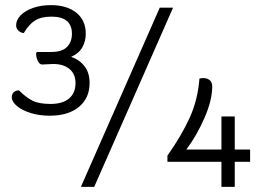

<svg xmlns="http://www.w3.org/2000/svg" viewBox="-20 -730 1028 750"><path d="M330 -406Q330 -347 288.5 -312.5Q247 -278 174 -278Q134 -278 100 -288.5Q66 -299 46 -316Q26 -333 26 -350Q26 -363 34 -370Q42 -377 54 -377Q81 -350 106.5 -337Q132 -324 177 -324Q225 -324 250 -345.5Q275 -367 275 -406Q275 -441 251.5 -460.5Q228 -480 188 -480Q177 -480 165.5 -479Q154 -478 145 -478Q134 -478 127.5 -492.5Q121 -507 121 -520Q121 -527 127 -527H180Q223 -527 242 -547Q261 -567 261 -598Q261 -665 181 -665Q141 -665 117 -650Q93 -635 73 -601Q63 -601 53 -609.5Q43 -618 43 -631Q43 -652 60.5 -670Q78 -688 109 -699Q140 -710 179 -710Q241 -710 278 -680.5Q315 -651 315 -598Q315 -569 301.5 -545Q288 -521 258 -508Q290 -497 310 -471.5Q330 -446 330 -406ZM604 -700H656L348 0H296ZM957 -98H897V0H845V-98H634V-122Q691 -203 722 -272.5Q753 -342 759 -423Q764 -425 775 -425Q789 -425 799 -417Q809 -409 809 -392Q809 -339 779 -270Q749 -201 708 -146H845V-275H897V-146H957Z"/></svg>

Font: Krub
Style: Regular
Weight: 400
Designer: Ekaluck Peanpanawate
Foundry: Cadson Demak Co.,Ltd.
Version: Version 1.000; ttfautohint (v1.6)